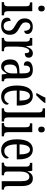

<svg xmlns="http://www.w3.org/2000/svg" viewBox="1256 -2062 816 3368"><g transform="rotate(90 1664.0 -378.0)"><path d="M129 -641C158 -641 181 -656 181 -698C181 -740 158 -755 129 -755C100 -755 79 -740 79 -698C79 -656 100 -641 129 -641ZM17 0H249V-41H239C200 -41 176 -52 176 -115V-536H22V-495H32C69 -495 90 -484 90 -425V-110C90 -51 65 -41 27 -41H17Z M433 10C532 10 590 -49 590 -143C590 -227 550 -268 469 -310C399 -347 373 -368 373 -423C373 -470 397 -502 442 -502C491 -502 520 -465 520 -395C556 -395 576 -417 576 -452C576 -502 534 -545 449 -545C362 -545 303 -495 303 -405C303 -321 340 -285 430 -235C496 -198 518 -174 518 -125C518 -67 491 -34 435 -34C375 -34 347 -86 347 -157C318 -157 290 -140 290 -94C290 -24 344 10 433 10Z M644 0H878V-41H859C825 -41 798 -49 798 -108V-276C798 -370 823 -483 872 -483C903 -483 913 -460 913 -405C968 -405 992 -431 992 -471C992 -516 966 -546 913 -546C848 -546 817 -492 795 -428H792L779 -536H645V-495H648C683 -495 710 -486 710 -427V-113C710 -50 682 -41 647 -41H644Z M1143 10C1210 10 1235 -31 1269 -88H1275L1287 0H1406V-41H1403C1367 -41 1354 -57 1354 -113V-372C1354 -499 1303 -546 1204 -546C1114 -546 1055 -510 1055 -450C1055 -409 1080 -388 1129 -388C1129 -453 1141 -497 1197 -497C1256 -497 1267 -448 1267 -373V-312L1202 -309C1081 -304 1022 -256 1022 -150C1022 -41 1076 10 1143 10ZM1171 -42C1130 -42 1112 -82 1112 -144C1112 -223 1139 -265 1222 -270L1268 -273V-191C1268 -106 1230 -42 1171 -42Z M1616 -619V-606H1651C1699 -649 1767 -721 1787 -756V-766H1691C1676 -721 1644 -670 1616 -619ZM1669 10C1771 10 1816 -50 1816 -91C1816 -109 1807 -119 1796 -124C1777 -81 1742 -45 1687 -45C1611 -45 1569 -114 1568 -264H1831V-304C1831 -462 1767 -546 1661 -546C1546 -546 1480 -452 1480 -264C1480 -90 1547 10 1669 10ZM1745 -313H1569C1572 -430 1603 -496 1663 -496C1722 -496 1744 -422 1745 -313Z M1880 0H2111V-41H2102C2063 -41 2039 -52 2039 -115V-760H1880V-719H1890C1921 -719 1952 -710 1952 -651V-115C1952 -52 1928 -41 1890 -41H1880Z M2251 -641C2280 -641 2303 -656 2303 -698C2303 -740 2280 -755 2251 -755C2222 -755 2201 -740 2201 -698C2201 -656 2222 -641 2251 -641ZM2139 0H2371V-41H2361C2322 -41 2298 -52 2298 -115V-536H2144V-495H2154C2191 -495 2212 -484 2212 -425V-110C2212 -51 2187 -41 2149 -41H2139Z M2613 10C2715 10 2760 -50 2760 -91C2760 -109 2751 -119 2740 -124C2721 -81 2686 -45 2631 -45C2555 -45 2513 -114 2512 -264H2775V-304C2775 -462 2711 -546 2605 -546C2490 -546 2424 -452 2424 -264C2424 -90 2491 10 2613 10ZM2689 -313H2513C2516 -430 2547 -496 2607 -496C2666 -496 2688 -422 2689 -313Z M2833 0H3054V-41H3049C3014 -41 2989 -48 2989 -108V-321C2989 -405 3011 -485 3082 -485C3138 -485 3158 -432 3158 -347V0H3306V-41H3302C3267 -41 3244 -50 3244 -113V-349C3244 -486 3197 -546 3113 -546C3055 -546 3017 -522 2990 -454H2986L2976 -536H2837V-495H2842C2876 -495 2903 -486 2903 -427V-113C2903 -50 2876 -41 2840 -41H2833Z"/></g></svg>

Font: Noto Serif Devanagari ExtraCondensed
Style: Regular
Weight: 400
Width: 2
Designer: Universal Thirst, Indian Type Foundry and the Monotype Design Team
Foundry: Monotype Imaging Inc.
Version: Version 2.004